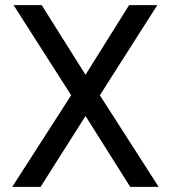

<svg xmlns="http://www.w3.org/2000/svg" viewBox="-20 -731 667 751"><path d="M314.5 -438.5 484.9 -710.9H595.2L370.6 -358.4L600.6 0H489.3L314.5 -277.3L138.7 0H27.8L258.3 -358.4L33.2 -710.9H143.1Z"/></svg>

Font: Roboto
Style: Regular
Weight: 400
Designer: Google
Version: Version 2.001047; 2015